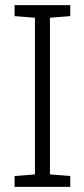

<svg xmlns="http://www.w3.org/2000/svg" viewBox="-20 -731 327 751"><path d="M37.1 0V-42.5L116.7 -48.8V-661.6L37.1 -668V-710.9H254.9V-668L175.3 -661.6V-48.8L254.9 -42.5V0Z"/></svg>

Font: Roboto Slab Light
Style: Regular
Weight: 300
Designer: Google
Version: Version 2.000; ttfautohint (v1.8.1.43-b0c9)